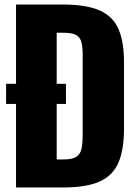

<svg xmlns="http://www.w3.org/2000/svg" viewBox="-20 -830 603 850"><path d="M51 0V-370H7V-459H51V-810H257Q363 -810 422 -783.5Q481 -757 505 -700.5Q529 -644 529 -554V-260Q529 -169 505 -111.5Q481 -54 422.5 -27Q364 0 259 0ZM231 -124H259Q300 -124 318 -136Q336 -148 341 -172Q346 -196 346 -232V-585Q346 -621 340.5 -643Q335 -665 317 -675Q299 -685 259 -685H231V-459H272V-370H231Z"/></svg>

Font: Oswald
Style: Bold
Weight: 700
Designer: Vernon Adams
Foundry: Vernon Adams
Version: Version 4.103;gftools[0.9.33.dev8+g029e19f]